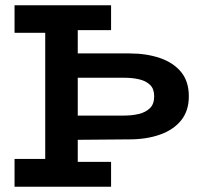

<svg xmlns="http://www.w3.org/2000/svg" viewBox="-20 -706 748 726"><path d="M233 -177V-269H450Q479 -269 504.5 -275Q530 -281 546.5 -296.5Q563 -312 563 -342Q563 -370 547.5 -385Q532 -400 506.5 -406Q481 -412 450 -412H233V-504H469Q534 -504 585 -486.5Q636 -469 665 -433.5Q694 -398 694 -342Q694 -287 665 -251Q636 -215 585 -197Q534 -179 469 -179ZM35 0V-105H255L257 -94H400V0ZM151 -58V-630H274V-58ZM35 -582V-686H400V-592H250L247 -582Z"/></svg>

Font: BioRhyme
Style: Bold
Weight: 700
Designer: Aoife Mooney
Foundry: Aoife Mooney Type
Version: Version 1.600;gftools[0.9.33]